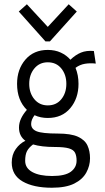

<svg xmlns="http://www.w3.org/2000/svg" viewBox="-20 -708 490 900"><path d="M204 -155Q170 -155 142 -168Q126 -147 126 -127Q126 -103 152 -92.5Q178 -82 250 -82Q313 -82 345.5 -67Q378 -52 390 -26Q402 0 402 34Q402 69 384.5 101Q367 133 328 152.5Q289 172 223 172Q137 172 86 142.5Q35 113 35 54Q35 17 54 -9.5Q73 -36 99 -48Q69 -70 69 -110Q69 -132 79 -153Q89 -174 106 -193Q60 -238 60 -315Q60 -383 99 -428.5Q138 -474 204 -474Q238 -474 265 -461.5Q292 -449 310 -428Q334 -451 359.5 -461.5Q385 -472 420 -469L429 -410Q402 -413 378 -409Q354 -405 334 -390Q348 -356 348 -315Q348 -247 309.5 -201Q271 -155 204 -155ZM204 -214Q244 -214 267.5 -243Q291 -272 291 -315Q291 -358 267.5 -387Q244 -416 204 -416Q165 -416 141 -387Q117 -358 117 -315Q117 -272 141 -243Q165 -214 204 -214ZM98 46Q98 80 131.5 98.5Q165 117 224 117Q285 117 312 97Q339 77 339 45Q339 23 332 8.5Q325 -6 303 -12.5Q281 -19 237 -19Q174 -19 135 -31Q115 -16 106.5 0.5Q98 17 98 46ZM106 -688 204 -582 302 -688 340 -654 214 -514H193L68 -654Z"/></svg>

Font: Inconsolata SemiCondensed
Style: Regular
Weight: 400
Width: 4
Monospace: yes
Designer: Raph Levien, Cyreal, Brenton Simpson
Foundry: Raph Levien, Cyreal, Google
Version: Version 3.001; ttfautohint (v1.8.2.53-6de2)